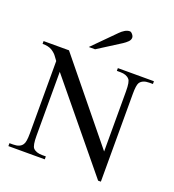

<svg xmlns="http://www.w3.org/2000/svg" viewBox="-158 -1016 1040 1148"><g transform="rotate(20 361.5 -442.0)"><path d="M708 -644.5H685.1Q642.1 -644.5 625.5 -619.6Q615.2 -603 615.2 -547.4V10.7H597.7L159.7 -522.5V-115.7Q159.7 -54.2 173.3 -38.6Q191.9 -18.6 231.4 -18.6H254.4V0H22.9V-18.6H45.9Q90.3 -18.6 106 -43.9Q117.7 -59.6 117.7 -115.7V-575.7Q111.3 -583 100.1 -599.6Q88.9 -616.2 66.9 -630.4Q44.9 -644.5 5.9 -644.5V-662.1H167.5L571.8 -165.5V-547.4Q571.8 -610.4 558.1 -623.5Q540 -644.5 500.5 -644.5H478.5V-662.1H708ZM497.1 -861.8Q497.1 -847.7 484.6 -835.4Q472.2 -823.2 456.5 -813L312 -721.2H272L410.6 -860.8Q423.3 -874 439.2 -883.8Q455.1 -893.6 471.2 -893.6Q479 -893.6 488 -882.8Q497.1 -872.1 497.1 -861.8Z"/></g></svg>

Font: BabelStone Roman
Style: Regular
Weight: 400
Designer: Walt Agee, Victor Gaultney, Peter Martin, Debbi Hosken, Becca Hirsbrunner (SIL); Andrew West (BabelStone)
Foundry: BabelStone
Version: Version 16.000